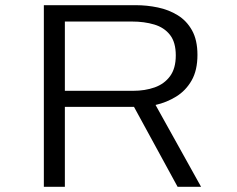

<svg xmlns="http://www.w3.org/2000/svg" viewBox="-20 -720 915 740"><path d="M149 0V-700H504.5Q546.5 -700 588.5 -691.2Q630.5 -682.5 665 -661.2Q699.5 -640 720.2 -602.8Q741 -565.5 741 -508.5Q741 -449 718.5 -409.8Q696 -370.5 659 -347.8Q622 -325 579.5 -315.5L755 0H664.5L496.5 -308H230V0ZM230 -370H493Q539 -370 576.2 -383.2Q613.5 -396.5 635.5 -426.5Q657.5 -456.5 657.5 -506.5Q657.5 -557 635.2 -585.5Q613 -614 574.5 -625.5Q536 -637 488.5 -637H230Z"/></svg>

Font: Trispace SemiExpanded Light
Style: Regular
Weight: 300
Width: 6
Designer: Tyler Finck
Foundry: Etcetera Type Company
Version: Version 1.210; ttfautohint (v1.8.3)